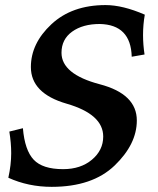

<svg xmlns="http://www.w3.org/2000/svg" viewBox="-20 -723 618 753"><path d="M182.6 9.8Q91.3 9.8 12.7 -25.9Q23.9 -76.7 23.9 -122.1Q23.9 -162.6 16.6 -207L69.8 -220.2Q77.1 -133.8 112.1 -96.7Q147 -59.6 227.5 -59.6Q296.4 -59.6 340.6 -96.7Q384.8 -133.8 384.8 -187.5Q384.8 -274.9 241.2 -316.4Q101.1 -356.9 101.1 -460Q101.1 -552.7 181.6 -627.9Q262.2 -703.1 394 -703.1Q461.4 -703.1 547.9 -665.5Q541 -626.5 541 -585.4Q541 -547.9 546.9 -509.3L496.6 -500.5Q493.2 -626.5 371.1 -628.9Q304.7 -628.9 262.9 -598.9Q221.2 -568.8 221.2 -516.1Q221.2 -432.1 371.1 -392.6Q516.6 -354.5 516.6 -250.5Q516.6 -157.7 429.7 -74Q342.8 9.8 182.6 9.8Z"/></svg>

Font: Kelvinch
Style: Bold Italic
Weight: 700
Italic angle: -10°
Designer: Paul James Miller
Foundry: High-Logic / Made with FontCreator
Version: Version 3.30 September 23, 2016